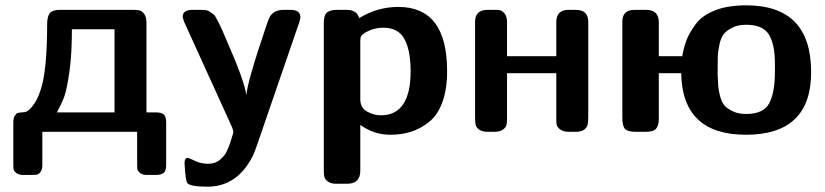

<svg xmlns="http://www.w3.org/2000/svg" viewBox="-20 -495 3098 721"><path d="M30 -36Q30 -51 35.5 -60Q41 -69 46 -70.5Q51 -72 61.5 -73Q72 -74 74 -74Q90 -78 109 -106Q128 -134 140 -184Q157 -260 157 -403Q157 -432 166.5 -445Q176 -458 205 -458H479Q494 -458 503.5 -456Q513 -454 521.5 -442.5Q530 -431 530 -410V-73H565Q586 -73 595 -65Q604 -57 604 -35V124Q604 147 594.5 154.5Q585 162 564 162H532Q515 162 506 154.5Q497 147 496 140.5Q495 134 495 122V0H139V125Q139 141 132.5 150Q126 159 119 160.5Q112 162 99 162H67Q50 162 41 154.5Q32 147 31 140.5Q30 134 30 122ZM194 -73H410V-385H250Q250 -290 240.5 -224.5Q231 -159 222 -134Q213 -109 194 -73Z M666 -432Q666 -458 703 -458H730Q743 -458 752 -457Q761 -456 769.5 -450Q778 -444 782.5 -440.5Q787 -437 794 -423.5Q801 -410 804.5 -403.5Q808 -397 817.5 -375Q827 -353 832 -341Q899 -189 905 -137Q909 -189 980 -398Q981 -400 983.5 -408.5Q986 -417 987.5 -419.5Q989 -422 992 -429Q995 -436 998 -439Q1001 -442 1006 -446.5Q1011 -451 1016.5 -453Q1022 -455 1029.5 -456.5Q1037 -458 1047 -458H1071Q1108 -458 1108 -430Q1108 -422 1102 -406L949 39Q936 78 928 93Q870 206 759 206Q696 206 684 193Q680 189 677.5 170Q675 151 674 134L673 117Q673 98 685 98Q689 98 712 109Q735 120 761 120Q775 120 786.5 116Q798 112 806.5 104.5Q815 97 821 90Q827 83 832 72Q837 61 839.5 54.5Q842 48 845.5 38Q849 28 849 27Q856 4 856 3Q856 -5 852 -16L671 -414Q666 -429 666 -432Z M1196 147V-410Q1196 -438 1208 -448Q1220 -458 1245 -458H1282Q1320 -458 1329 -427Q1397 -469 1476 -469Q1659 -469 1659 -228Q1659 -159 1641 -110.5Q1623 -62 1590.5 -36.5Q1558 -11 1522.5 0Q1487 11 1445 11Q1384 11 1333 -26V146Q1333 195 1284 195H1242Q1222 195 1211 186.5Q1200 178 1198 169Q1196 160 1196 147ZM1333 -122Q1333 -90 1358.5 -76Q1384 -62 1410 -62Q1522 -62 1522 -228Q1522 -305 1499 -348Q1476 -391 1419 -391Q1392 -391 1367.5 -380.5Q1343 -370 1336 -359Q1333 -354 1333 -342Z M1764 -54V-413Q1764 -458 1811 -458H1839Q1851 -458 1858.5 -456.5Q1866 -455 1875 -444Q1884 -433 1884 -412V-284H2069V-412Q2069 -458 2115 -458H2142Q2189 -458 2189 -413V-54Q2189 -36 2186.5 -26Q2184 -16 2173.5 -8Q2163 0 2142 0H2116Q2095 0 2083.5 -9Q2072 -18 2070.5 -26.5Q2069 -35 2069 -48V-220H1884V-48Q1884 -35 1882 -26Q1880 -17 1869 -8.5Q1858 0 1837 0H1812Q1790 0 1779 -8.5Q1768 -17 1766 -26.5Q1764 -36 1764 -54Z M2317 -53V-414Q2317 -458 2363 -458H2406Q2454 -458 2454 -411V-284H2542Q2548 -318 2558.5 -345.5Q2569 -373 2593.5 -405.5Q2618 -438 2666 -456.5Q2714 -475 2782 -475Q3026 -475 3026 -224Q3026 11 2781 11Q2542 11 2538 -220H2454V-49Q2454 -24 2444 -12Q2434 0 2405 0H2369Q2337 0 2327 -11Q2317 -22 2317 -53ZM2675 -214Q2676 -187 2677 -172.5Q2678 -158 2684 -134.5Q2690 -111 2700.5 -99Q2711 -87 2732 -77Q2753 -67 2782 -67Q2847 -67 2868.5 -107Q2890 -147 2890 -227V-255Q2890 -328 2867.5 -365Q2845 -402 2782 -402Q2751 -402 2729.5 -391Q2708 -380 2697.5 -366.5Q2687 -353 2681.5 -327Q2676 -301 2675.5 -286Q2675 -271 2675 -242Z"/></svg>

Font: CMU Sans Serif
Style: Bold
Weight: 700
Version: Version 0.7.0